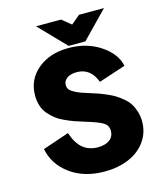

<svg xmlns="http://www.w3.org/2000/svg" viewBox="-128 -969 911 1072"><g transform="rotate(-15 328.0 -433.5)"><path d="M325.2 -710.9Q430.7 -710.9 509 -658.7Q587.4 -606.4 602.1 -534.2L446.8 -482.9Q415.5 -568.8 335 -568.8Q298.8 -568.8 278.3 -553.5Q257.8 -538.1 257.8 -516.1Q257.8 -500.5 265.1 -489.7Q272.5 -479 298.1 -465.6Q323.7 -452.1 372.1 -438Q400.4 -429.2 418.9 -422.9Q437.5 -416.5 465.6 -404.5Q493.7 -392.6 512.5 -381.1Q531.2 -369.6 553 -351.6Q574.7 -333.5 587.4 -313.7Q600.1 -293.9 608.6 -266.8Q617.2 -239.7 617.2 -209Q617.2 -143.6 581.1 -93.8Q544.9 -43.9 483.4 -18.1Q421.9 7.8 344.2 7.8Q225.6 7.8 145.5 -51Q65.4 -109.9 47.9 -201.2L200.2 -252.9Q221.7 -189 256.8 -160.9Q292 -132.8 341.8 -132.8Q385.3 -132.8 410.2 -151.6Q435.1 -170.4 435.1 -203.1Q435.1 -235.4 408 -251.7Q380.9 -268.1 307.1 -290Q274.4 -299.8 250.7 -308.3Q227.1 -316.9 198.2 -330.1Q169.4 -343.3 149.7 -358.9Q129.9 -374.5 112.3 -395Q94.7 -415.5 85.9 -442.6Q77.1 -469.7 77.1 -502Q77.1 -594.7 147 -652.8Q216.8 -710.9 325.2 -710.9ZM575.2 -875 426.8 -722.2H330.1L182.1 -875H327.1L379.9 -832L431.2 -875Z"/></g></svg>

Font: LT Superior Black
Style: Regular
Weight: 900
Designer: Daniel Lyons
Foundry: LyonsType
Version: Version 2.005